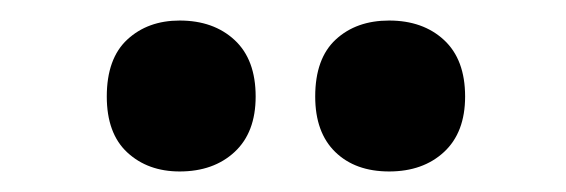

<svg xmlns="http://www.w3.org/2000/svg" viewBox="-20 -782 551 187"><path d="M84 -688Q84 -725 104 -743.5Q124 -762 155 -762Q188 -762 208.5 -743Q229 -724 229 -688Q229 -653 208.5 -634Q188 -615 155 -615Q124 -615 104 -633.5Q84 -652 84 -688ZM287 -688Q287 -725 307 -743.5Q327 -762 359 -762Q392 -762 412.5 -743Q433 -724 433 -688Q433 -653 412.5 -634Q392 -615 359 -615Q326 -615 306.5 -634Q287 -653 287 -688Z"/></svg>

Font: Noto Sans Bengali Condensed ExtraBold
Style: Regular
Weight: 800
Width: 3
Designer: Joana Ranito - Universal Thirst; Jelle Bosma - Monotype Design Team
Foundry: Universal Thirst ehf.
Version: Version 3.000; ttfautohint (v1.8.4.7-5d5b)